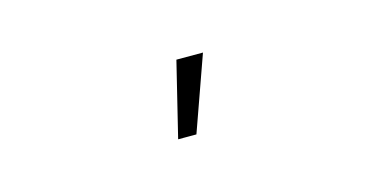

<svg xmlns="http://www.w3.org/2000/svg" viewBox="-32 -820 663 335"><g transform="rotate(-15 300.0 -652.5)"><path d="M260 -585H293L341 -720H293Z"/></g></svg>

Font: Tap Sans
Style: Regular
Weight: 400
Designer: Tap Payments
Foundry: Tap Payments
Version: Version 1.001;Glyphs 3.1.2 (3151)